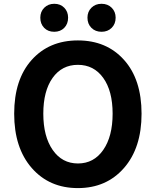

<svg xmlns="http://www.w3.org/2000/svg" viewBox="-20 -964 810 998"><path d="M715.8 -373Q715.8 -195.3 624.5 -90.8Q533.2 13.7 384.8 13.7Q236.3 13.7 145 -90.8Q53.7 -195.3 53.7 -373Q53.7 -550.8 144.5 -652.3Q235.4 -753.9 384.8 -753.9Q534.2 -753.9 625 -652.3Q715.8 -550.8 715.8 -373ZM253.9 -184.6Q302.7 -114.3 385.3 -114.3Q467.8 -114.3 516.6 -184.6Q565.4 -254.9 565.4 -373Q565.4 -491.2 516.6 -559.1Q467.8 -627 384.8 -627Q301.8 -627 253.4 -559.1Q205.1 -491.2 205.1 -373Q205.1 -254.9 253.9 -184.6ZM189.5 -872.1Q189.5 -903.3 210 -923.8Q230.5 -944.3 262.2 -944.3Q293.9 -944.3 314 -923.8Q334 -903.3 334 -872.1Q334 -839.8 314 -819.3Q293.9 -798.8 261.7 -798.8Q229.5 -798.8 209.5 -819.3Q189.5 -839.8 189.5 -872.1ZM434.6 -872.1Q434.6 -903.3 455.1 -923.8Q475.6 -944.3 507.8 -944.3Q540 -944.3 560.5 -923.8Q581.1 -903.3 581.1 -872.1Q581.1 -839.8 560.5 -819.3Q540 -798.8 507.8 -798.8Q475.6 -798.8 455.1 -819.3Q434.6 -839.8 434.6 -872.1Z"/></svg>

Font: Gen Jyuu Gothic P Bold
Style: Bold
Weight: 700
Designer: [Source Han Sans]
Ryoko NISHIZUKA  (kana & ideographs); Paul D. Hunt (Latin, Greek & Cyrillic); Wenlong ZHANG  (bopomofo
Version: Version 1.002.20150607